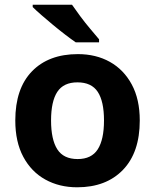

<svg xmlns="http://www.w3.org/2000/svg" viewBox="-20 -786 659 816"><path d="M574 -274Q574 -138 502.5 -64Q431 10 308 10Q232 10 172.5 -23Q113 -56 79 -119.5Q45 -183 45 -274Q45 -410 116 -483Q187 -556 311 -556Q388 -556 447 -523Q506 -490 540 -427Q574 -364 574 -274ZM197 -274Q197 -193 223.5 -151.5Q250 -110 310 -110Q369 -110 395.5 -151.5Q422 -193 422 -274Q422 -355 395.5 -395.5Q369 -436 309 -436Q250 -436 223.5 -395.5Q197 -355 197 -274ZM286 -766Q301 -744 321.5 -716.5Q342 -689 363.5 -663.5Q385 -638 401 -619V-606H302Q283 -619 257.5 -638.5Q232 -658 205.5 -680Q179 -702 156 -722Q133 -742 119 -756V-766Z"/></svg>

Font: BC Sans
Style: Bold
Weight: 700
Designer: Monotype Design Team
Province of B.C.
Foundry: Monotype Imaging Inc.
Version: Version 2.000;GOOG;noto-source:20170915:90ef993387c0